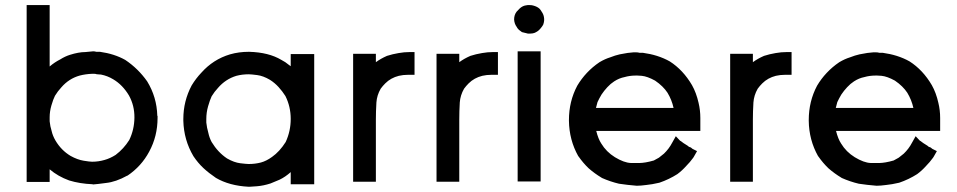

<svg xmlns="http://www.w3.org/2000/svg" viewBox="-20 -710 3700 742"><path d="M171.9 -49.8V-37.1V-24.4V-6.8H153.3H151.4H147.5H138.7H128.9H122.1H116.2H109.4H101.6H83V-690.4H101.6H103.5H107.4H116.2H126H131.8H138.7H146.5H153.3H171.9V-453.1Q191.4 -469.7 212.9 -480.5Q231.4 -492.2 250 -498Q284.2 -508.8 309.6 -508.8Q335 -511.7 340.3 -511.7Q345.7 -511.7 352.5 -509.8H364.3H366.2Q421.9 -502 463.9 -478.5Q513.7 -445.3 548.8 -395.5Q585.9 -335 587.9 -262.7L588.9 -261.7V-253.9Q588.9 -183.6 556.6 -124Q526.4 -67.4 472.7 -31.2H471.7Q427.7 -6.8 389.6 -2.9Q353.5 2 338.9 2.9L337.9 2Q288.1 0 247.1 -12.7Q204.1 -28.3 171.9 -55.7ZM343.8 -424.8H335.9Q310.5 -423.8 288.1 -418Q246.1 -406.2 216.8 -372.1Q203.1 -357.4 192.4 -339.8Q185.5 -326.2 178.7 -302.7Q171.9 -279.3 171.9 -256.8Q171.9 -252 171.9 -247.1V-241.2Q173.8 -221.7 179.7 -203.1Q183.6 -185.5 194.3 -167Q216.8 -128.9 252.9 -107.4Q279.3 -92.8 303.2 -88.9Q327.1 -85 335.9 -85Q360.4 -85 383.8 -91.8Q405.3 -97.7 426.8 -111.3Q458 -134.8 479.5 -168.9Q499 -209 499.5 -255.4Q500 -301.8 478.5 -340.8Q454.1 -381.8 418 -403.3Q395.5 -417 370.1 -421.9Q366.2 -421.9 361.8 -422.4Q357.4 -422.9 356.4 -422.9H354.5Q349.6 -424.8 343.8 -424.8Z M1103.5 -458V-470.7V-483.4V-501H1122.1H1125H1128.9H1131.8H1133.8H1140.6H1148.4H1154.3H1160.2H1168H1175.8H1194.3V2H1175.8H1173.8H1169.9H1160.2H1150.4H1144.5H1138.7H1130.9H1122.1H1103.5V-15.6V-17.6V-21.5V-42V-44.9Q1083 -26.4 1060.5 -15.6Q1043 -7.8 1025.4 -1Q998 7.8 973.1 9.8Q948.2 11.7 944.8 11.7Q941.4 11.7 941.4 11.7H940.4Q866.2 7.8 814.5 -22.5Q787.1 -41 766.1 -60.5Q745.1 -80.1 727.5 -106.4Q690.4 -168.9 688.5 -243.2V-244.1V-250Q688.5 -319.3 720.7 -379.9Q737.3 -407.2 757.8 -428.7Q803.7 -480.5 869.1 -500Q903.3 -509.8 941.4 -509.8H942.4Q1018.6 -507.8 1067.4 -478.5Q1083 -470.7 1096.7 -459Q1101.6 -455.1 1103.5 -454.1ZM777.3 -250Q777.3 -249 777.3 -244.1V-242.2V-236.3Q779.3 -216.8 785.2 -196.3Q789.1 -177.7 797.9 -161.1Q822.3 -121.1 857.4 -97.7Q884.8 -82 908.7 -79.1Q932.6 -76.2 941.4 -76.2Q965.8 -76.2 988.3 -82Q1009.8 -87.9 1031.2 -103.5Q1060.5 -124 1084 -161.1Q1103.5 -203.1 1103.5 -250.5Q1103.5 -297.9 1083 -338.9Q1071.3 -357.4 1056.6 -373.5Q1042 -389.6 1023.4 -401.4Q997.1 -417 973.6 -419.9Q950.2 -422.9 941.4 -422.9Q916 -422.9 893.6 -417Q851.6 -404.3 822.3 -370.1Q808.6 -355.5 797.9 -337.9Q791 -323.2 784.2 -299.3Q777.3 -275.4 777.3 -250Z M1432.6 -248V-206.1V-164.1V-124V-85V-55.7V-27.3V-7.8H1415H1413.1H1409.2H1399.4H1389.6H1383.8H1377.9H1371.1H1362.3H1344.7V-502H1362.3H1365.2H1369.1H1377.9H1387.7H1393.6H1399.4H1407.2H1415H1432.6V-483.4V-481.4V-477.5V-469.7Q1451.2 -483.4 1475.6 -494.1Q1497.1 -501 1520.5 -504.9Q1542 -508.8 1563.5 -508.8H1582V-490.2V-487.3V-483.4V-473.6V-464.8V-459V-453.1V-446.3V-438.5V-420.9H1563.5H1560.5H1556.6Q1538.1 -420.9 1521.5 -417Q1490.2 -409.2 1468.8 -387.7Q1459 -377.9 1451.2 -367.2Q1436.5 -341.8 1434.6 -313.5V-312.5Q1432.6 -280.3 1432.6 -248Z M1754.9 -248V-206.1V-164.1V-124V-85V-55.7V-27.3V-7.8H1737.3H1735.4H1731.4H1721.7H1711.9H1706.1H1700.2H1693.4H1684.6H1667V-502H1684.6H1687.5H1691.4H1700.2H1710H1715.8H1721.7H1729.5H1737.3H1754.9V-483.4V-481.4V-477.5V-469.7Q1773.4 -483.4 1797.9 -494.1Q1819.3 -501 1842.8 -504.9Q1864.3 -508.8 1885.7 -508.8H1904.3V-490.2V-487.3V-483.4V-473.6V-464.8V-459V-453.1V-446.3V-438.5V-420.9H1885.7H1882.8H1878.9Q1860.4 -420.9 1843.8 -417Q1812.5 -409.2 1791 -387.7Q1781.2 -377.9 1773.4 -367.2Q1758.8 -341.8 1756.8 -313.5V-312.5Q1754.9 -280.3 1754.9 -248Z M2025.4 -580.1H2023.4H2020.5Q2010.7 -582 1997.1 -585.9L1985.4 -594.7Q1978.5 -601.6 1976.6 -606.4Q1967.8 -618.2 1966.8 -634.8Q1966.8 -652.3 1976.6 -665Q1989.3 -679.7 1998.5 -684.6Q2007.8 -689.5 2019.5 -690.4H2020.5H2025.4Q2036.1 -690.4 2041 -688.5Q2055.7 -684.6 2064.5 -676.8Q2069.3 -671.9 2073.2 -665Q2080.1 -655.3 2082 -644.5Q2085 -629.9 2079.1 -614.3Q2075.2 -607.4 2069.8 -601.1Q2064.5 -594.7 2059.6 -590.8Q2055.7 -587.9 2051.8 -585.9Q2047.9 -583 2039.1 -581.1Q2032.2 -580.1 2028.3 -580.1ZM1980.5 -8.8V-511.7H1999H2002H2003.9H2013.7H2023.4H2029.3H2036.1H2043.9H2050.8H2069.3V-8.8H2050.8H2047.9H2045.9H2036.1H2026.4H2020.5H2013.7H2006.8H1999Z M2686.5 -236.3V-233.4V-228.5V-222.7V-204.1H2284.2Q2292 -172.9 2303.7 -155.3Q2323.2 -123 2356.4 -102.5Q2391.6 -81.1 2418 -80.1Q2443.4 -80.1 2452.1 -80.1Q2460.9 -80.1 2475.6 -82.5Q2490.2 -85 2506.8 -89.8Q2516.6 -94.7 2526.4 -100.6Q2536.1 -108.4 2545.9 -116.2Q2565.4 -134.8 2578.1 -159.2L2591.8 -183.6L2608.4 -166Q2611.3 -165 2613.3 -163.1Q2617.2 -160.2 2621.1 -157.2Q2633.8 -149.4 2637.2 -147Q2640.6 -144.5 2642.6 -142.6L2648.4 -140.6L2650.4 -139.6Q2654.3 -136.7 2656.2 -134.8L2673.8 -126Q2663.1 -106.4 2661.6 -104.5Q2660.2 -102.5 2659.2 -100.6Q2646.5 -83 2631.8 -68.4Q2616.2 -50.8 2597.7 -37.1Q2565.4 -16.6 2528.3 -3.9Q2499 2.9 2477.5 4.9Q2456.1 7.8 2441.4 7.8H2440.4Q2404.3 4.9 2372.1 0Q2338.9 -7.8 2305.7 -22.5L2304.7 -23.4Q2278.3 -39.1 2254.9 -59.6Q2233.4 -80.1 2215.8 -105.5L2214.8 -106.4Q2179.7 -168.9 2178.7 -243.2V-246.1Q2178.7 -318.4 2210.9 -378.9Q2226.6 -405.3 2248 -428.2Q2269.5 -451.2 2296.9 -469.7Q2318.4 -482.4 2337.9 -488.3Q2357.4 -496.1 2375 -500Q2408.2 -506.8 2428.7 -507.8H2437.5Q2445.3 -507.8 2452.1 -505.9H2462.9H2464.8Q2493.2 -502 2518.6 -494.1Q2545.9 -485.4 2568.4 -472.7Q2620.1 -439.5 2654.3 -380.9Q2670.9 -351.6 2679.7 -312.5Q2686.5 -284.2 2686.5 -253.9Q2686.5 -246.1 2686.5 -239.3ZM2283.2 -293H2583Q2576.2 -324.2 2559.6 -351.6Q2543 -377 2511.7 -398.4Q2481.4 -415 2460 -417Q2446.3 -418 2443.4 -418Q2440.4 -418 2439 -418Q2437.5 -418 2436.5 -418Q2414.1 -418 2393.6 -412.1Q2373 -408.2 2353.5 -395.5Q2339.8 -386.7 2327.1 -373Q2314.5 -359.4 2304.7 -344.7Q2295.9 -330.1 2289.1 -315.4Q2286.1 -303.7 2283.2 -293Z M2889.6 -248V-206.1V-164.1V-124V-85V-55.7V-27.3V-7.8H2872.1H2870.1H2866.2H2856.4H2846.7H2840.8H2835H2828.1H2819.3H2801.8V-502H2819.3H2822.3H2826.2H2835H2844.7H2850.6H2856.4H2864.3H2872.1H2889.6V-483.4V-481.4V-477.5V-469.7Q2908.2 -483.4 2932.6 -494.1Q2954.1 -501 2977.5 -504.9Q2999 -508.8 3020.5 -508.8H3039.1V-490.2V-487.3V-483.4V-473.6V-464.8V-459V-453.1V-446.3V-438.5V-420.9H3020.5H3017.6H3013.7Q2995.1 -420.9 2978.5 -417Q2947.3 -409.2 2925.8 -387.7Q2916 -377.9 2908.2 -367.2Q2893.6 -341.8 2891.6 -313.5V-312.5Q2889.6 -280.3 2889.6 -248Z M3613.3 -236.3V-233.4V-228.5V-222.7V-204.1H3210.9Q3218.8 -172.9 3230.5 -155.3Q3250 -123 3283.2 -102.5Q3318.4 -81.1 3344.7 -80.1Q3370.1 -80.1 3378.9 -80.1Q3387.7 -80.1 3402.3 -82.5Q3417 -85 3433.6 -89.8Q3443.4 -94.7 3453.1 -100.6Q3462.9 -108.4 3472.7 -116.2Q3492.2 -134.8 3504.9 -159.2L3518.6 -183.6L3535.2 -166Q3538.1 -165 3540 -163.1Q3543.9 -160.2 3547.9 -157.2Q3560.5 -149.4 3564 -147Q3567.4 -144.5 3569.3 -142.6L3575.2 -140.6L3577.1 -139.6Q3581.1 -136.7 3583 -134.8L3600.6 -126Q3589.8 -106.4 3588.4 -104.5Q3586.9 -102.5 3585.9 -100.6Q3573.2 -83 3558.6 -68.4Q3543 -50.8 3524.4 -37.1Q3492.2 -16.6 3455.1 -3.9Q3425.8 2.9 3404.3 4.9Q3382.8 7.8 3368.2 7.8H3367.2Q3331.1 4.9 3298.8 0Q3265.6 -7.8 3232.4 -22.5L3231.4 -23.4Q3205.1 -39.1 3181.6 -59.6Q3160.2 -80.1 3142.6 -105.5L3141.6 -106.4Q3106.4 -168.9 3105.5 -243.2V-246.1Q3105.5 -318.4 3137.7 -378.9Q3153.3 -405.3 3174.8 -428.2Q3196.3 -451.2 3223.6 -469.7Q3245.1 -482.4 3264.6 -488.3Q3284.2 -496.1 3301.8 -500Q3335 -506.8 3355.5 -507.8H3364.3Q3372.1 -507.8 3378.9 -505.9H3389.6H3391.6Q3419.9 -502 3445.3 -494.1Q3472.7 -485.4 3495.1 -472.7Q3546.9 -439.5 3581.1 -380.9Q3597.7 -351.6 3606.4 -312.5Q3613.3 -284.2 3613.3 -253.9Q3613.3 -246.1 3613.3 -239.3ZM3210 -293H3509.8Q3502.9 -324.2 3486.3 -351.6Q3469.7 -377 3438.5 -398.4Q3408.2 -415 3386.7 -417Q3373 -418 3370.1 -418Q3367.2 -418 3365.7 -418Q3364.3 -418 3363.3 -418Q3340.8 -418 3320.3 -412.1Q3299.8 -408.2 3280.3 -395.5Q3266.6 -386.7 3253.9 -373Q3241.2 -359.4 3231.4 -344.7Q3222.7 -330.1 3215.8 -315.4Q3212.9 -303.7 3210 -293Z"/></svg>

Font: LeFont
Style: Default
Weight: 400
Designer: Leryon MEDIA
Version: Version 1.0